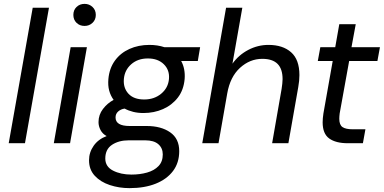

<svg xmlns="http://www.w3.org/2000/svg" viewBox="-20 -740 1983 992"><path d="M25 0 149 -700H233L109 0Z M258 0 345 -496H429L342 0ZM417 -606Q392 -606 375.5 -622Q359 -638 359 -663Q359 -688 375.5 -704Q392 -720 417 -720Q441 -720 458 -704Q475 -688 475 -663Q475 -638 458 -622Q441 -606 417 -606Z M649 232Q595 232 547 216Q499 200 469.5 168Q440 136 440 88Q440 47 464 13Q488 -21 531 -37Q510 -48 499.5 -68Q489 -88 489 -109Q489 -147 512 -177Q535 -207 567 -224Q551 -246 544 -272.5Q537 -299 540 -332Q545 -387 573.5 -426.5Q602 -466 648.5 -487Q695 -508 752 -508Q794 -508 830 -496H1014L1002 -425H916Q927 -405 931.5 -381.5Q936 -358 934 -332Q929 -275 899 -236Q869 -197 822.5 -176.5Q776 -156 721 -156Q693 -156 668.5 -162Q644 -168 624 -179Q604 -176 590.5 -164Q577 -152 577 -133Q577 -89 650 -89H738Q812 -89 859 -56.5Q906 -24 906 41Q906 101 874 143.5Q842 186 784.5 209Q727 232 649 232ZM659 162Q703 162 740 151.5Q777 141 799 118Q821 95 821 58Q821 25 798 5Q775 -15 730 -15H645Q594 -15 559 8Q524 31 524 79Q524 121 564 141.5Q604 162 659 162ZM725 -226Q777 -226 813 -256Q849 -286 853 -332Q857 -378 826.5 -408Q796 -438 744 -438Q692 -438 658 -408Q624 -378 620 -332Q616 -286 643.5 -256Q671 -226 725 -226Z M1025 0 1148 -700H1232L1181 -411Q1213 -456 1262.5 -482Q1312 -508 1367 -508Q1441 -508 1484 -470Q1527 -432 1527 -352Q1527 -323 1521 -290L1470 0H1386L1435 -281Q1437 -295 1438.5 -307.5Q1440 -320 1440 -331Q1440 -384 1414 -410Q1388 -436 1335 -436Q1271 -436 1220 -389.5Q1169 -343 1154 -257L1109 0Z M1777 0Q1715 0 1681 -24.5Q1647 -49 1647 -108Q1647 -118 1648 -129.5Q1649 -141 1651 -154L1699 -425H1622L1635 -496H1712L1733 -615H1818L1796 -496H1943L1930 -425H1784L1735 -154Q1734 -146 1733.5 -139Q1733 -132 1733 -126Q1733 -95 1749.5 -83.5Q1766 -72 1803 -72H1868L1855 0Z"/></svg>

Font: Rethink Sans
Style: Italic
Weight: 400
Italic angle: -10°
Designer: The Rethink Sans project authors (Hans Thiessen). DM Sans designed by Colophon Foundry.
Foundry: Rethink Communications LLC
Version: Version 1.001